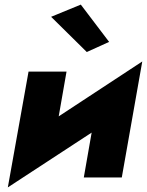

<svg xmlns="http://www.w3.org/2000/svg" viewBox="-20 -771 638 834"><path d="M557 -312 598 -504 56 -148 14 43ZM269 -460H104L14 43L208 -111ZM598 -504 405 -349 344 0H509ZM202 -698 357 -545 454 -589 331 -751Z"/></svg>

Font: Jost ExtraBold
Style: Italic
Weight: 800
Italic angle: -5°
Version: Version 3.710